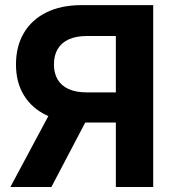

<svg xmlns="http://www.w3.org/2000/svg" viewBox="-20 -748 695 768"><path d="M592.8 0H443.4V-604H328.1Q284.7 -604 255.1 -590.6Q225.6 -577.1 210.7 -551.8Q195.8 -526.4 195.8 -490.2Q195.8 -454.6 210.7 -429.7Q225.6 -404.8 254.9 -391.6Q284.2 -378.4 327.6 -378.4H503.9V-257.8H311.5Q228 -257.8 168.2 -285.9Q108.4 -314 76.2 -366Q43.9 -418 43.9 -490.2Q43.9 -562.5 75.2 -615.7Q106.4 -668.9 165.3 -698.2Q224.1 -727.5 306.2 -727.5H592.8ZM185.5 0H21.5L198.2 -330.1H358.9Z"/></svg>

Font: Inter 20pt
Style: Bold
Weight: 700
Version: Version 4.001;git-66647c0bb